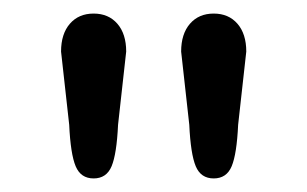

<svg xmlns="http://www.w3.org/2000/svg" viewBox="-20 -780 453 283"><path d="M166 -704 154 -596Q152 -553 144.5 -535Q137 -517 118 -517Q99 -517 91.5 -535Q84 -553 82 -596L70 -704Q70 -730 83 -745Q96 -760 118 -760Q140 -760 153 -745Q166 -730 166 -704ZM343 -704 331 -596Q329 -553 321.5 -535Q314 -517 295 -517Q276 -517 268.5 -535Q261 -553 259 -596L247 -704Q247 -730 260 -745Q273 -760 295 -760Q317 -760 330 -745Q343 -730 343 -704Z"/></svg>

Font: Delius Unicase
Style: Regular
Weight: 400
Designer: Natalia Raices
Foundry: Natalia Raices
Version: Version 1.002